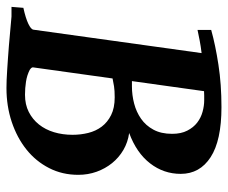

<svg xmlns="http://www.w3.org/2000/svg" viewBox="-78 -596 685 576"><g transform="rotate(90 264.0 -307.5)"><path d="M500 -200.2Q500 -152.3 479.7 -112.8Q459.5 -73.2 424.1 -44.9Q388.7 -16.6 341.3 -0.7Q293.9 15.1 239.7 15.1Q230 15.1 215.6 14.6Q201.2 14.2 184.3 12.9Q167.5 11.7 148.9 10.5Q130.4 9.3 112.8 7.8Q71.3 4.4 24.9 0H-3.9L-1 -35.6Q30.3 -42.5 46.9 -50.5Q63.5 -58.6 64.5 -65.4L134.8 -570.3Q114.7 -567.9 97.9 -564.7Q81.1 -561.5 65.4 -558.1V-599.1Q110.8 -611.8 169.7 -620.8Q228.5 -629.9 296.9 -629.9Q397 -629.9 447 -597.4Q497.1 -564.9 497.1 -507.8Q497.1 -456.5 465.6 -415.8Q434.1 -375 374.5 -353Q402.3 -349.1 425.3 -335.7Q448.2 -322.3 464.8 -301.8Q481.4 -281.2 490.7 -255.4Q500 -229.5 500 -200.2ZM267.6 -309.6Q246.6 -309.6 234.6 -307.6Q222.7 -305.7 210.9 -303.2L177.7 -65.4Q176.3 -60.5 185.1 -54.7Q201.2 -46.4 220.5 -43.5Q239.7 -40.5 259.8 -40.5Q289.1 -40.5 311.3 -51.8Q333.5 -63 348.9 -82.3Q364.3 -101.6 372.1 -127.4Q379.9 -153.3 379.9 -183.1Q379.9 -207.5 374.3 -230.2Q368.7 -252.9 355.5 -270.5Q342.3 -288.1 320.8 -298.8Q299.3 -309.6 267.6 -309.6ZM276.4 -578.1H262.2Q255.9 -578.1 249 -577.6L218.8 -361.3H234.9Q260.7 -361.3 286.1 -367.9Q311.5 -374.5 331.8 -388.7Q352.1 -402.8 364.5 -425.8Q377 -448.7 377 -481.9Q377 -508.8 367.4 -527.3Q357.9 -545.9 343.3 -557.1Q328.6 -568.4 310.8 -573.2Q293 -578.1 276.4 -578.1Z"/></g></svg>

Font: Gentium Basic
Style: Bold Italic
Weight: 700
Italic angle: -8°
Designer: J. Victor Gaultney and Annie Olsen
Foundry: SIL International
Version: Version 1.102; 2013; Maintenance release